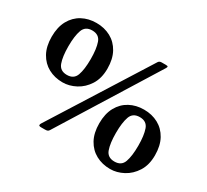

<svg xmlns="http://www.w3.org/2000/svg" viewBox="-151 -993 1330 1236"><g transform="rotate(30 514.0 -374.5)"><path d="M35 -540Q35 -611.5 62.2 -660.8Q89.5 -710 136.2 -735.2Q183 -760.5 242 -760.5Q301 -760.5 347.8 -735.2Q394.5 -710 421.8 -660.8Q449 -611.5 449 -540Q449 -468.5 417.8 -419.2Q386.5 -370 338.8 -344.8Q291 -319.5 242 -319.5Q183 -319.5 136.2 -344.8Q89.5 -370 62.2 -419.2Q35 -468.5 35 -540ZM731 -750H761.5Q776 -750 777.5 -746Q779 -742 773.5 -732.5L326.5 -13.5Q321.5 -5.5 315.2 -2.8Q309 0 295.5 0H268.5Q251.5 0 251 -7Q250.5 -14 255.5 -21.5L707 -738Q714.5 -750 731 -750ZM159 -540Q159 -463.5 175 -419.2Q191 -375 242 -375Q293.5 -375 309.2 -419.2Q325 -463.5 325 -540Q325 -616.5 309.2 -660.8Q293.5 -705 242 -705Q191 -705 175 -660.8Q159 -616.5 159 -540ZM579 -210Q579 -281.5 606.2 -330.8Q633.5 -380 680.2 -405.2Q727 -430.5 786 -430.5Q845 -430.5 891.8 -405.2Q938.5 -380 965.8 -330.8Q993 -281.5 993 -210Q993 -138.5 961.8 -89.2Q930.5 -40 882.8 -14.8Q835 10.5 786 10.5Q727 10.5 680.2 -14.8Q633.5 -40 606.2 -89.2Q579 -138.5 579 -210ZM703 -210Q703 -133.5 718.8 -89.2Q734.5 -45 786 -45Q837.5 -45 853.2 -89.2Q869 -133.5 869 -210Q869 -286.5 853.2 -330.8Q837.5 -375 786 -375Q734.5 -375 718.8 -330.8Q703 -286.5 703 -210Z"/></g></svg>

Font: Besley* Medium
Style: Regular
Weight: 500
Designer: Owen Earl
Foundry: indestructible type*
Version: Version 3.000; ttfautohint (v1.8.3)